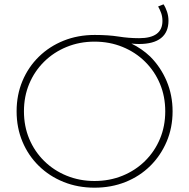

<svg xmlns="http://www.w3.org/2000/svg" viewBox="-20 -866 877 890"><path d="M418 4Q341 4 275 -22.5Q209 -49 160 -97Q111 -145 84 -209.5Q57 -274 57 -350Q57 -426 84 -490.5Q111 -555 160 -603Q209 -651 275 -677.5Q341 -704 419 -704Q483 -704 530 -696.5Q577 -689 625 -689Q679 -689 706 -709Q733 -729 733 -769Q733 -789 727 -805.5Q721 -822 713 -836L738 -846Q748 -831 754.5 -811Q761 -791 761 -770Q761 -717 726.5 -689.5Q692 -662 624 -662Q610 -662 589 -664Q637 -641 676 -604Q725 -555 752.5 -490Q780 -425 780 -350Q780 -274 752.5 -209.5Q725 -145 676.5 -97Q628 -49 562 -22.5Q496 4 418 4ZM418 -27Q488 -27 548 -51.5Q608 -76 652.5 -120Q697 -164 721.5 -222.5Q746 -281 746 -350Q746 -419 721.5 -477.5Q697 -536 652.5 -580Q608 -624 548 -648.5Q488 -673 418 -673Q349 -673 289 -648.5Q229 -624 184.5 -580Q140 -536 115.5 -477.5Q91 -419 91 -350Q91 -281 115.5 -222.5Q140 -164 184.5 -120Q229 -76 289 -51.5Q349 -27 418 -27Z"/></svg>

Font: Montserrat Thin ExtraLight
Style: Regular
Weight: 250
Version: Version 9.000